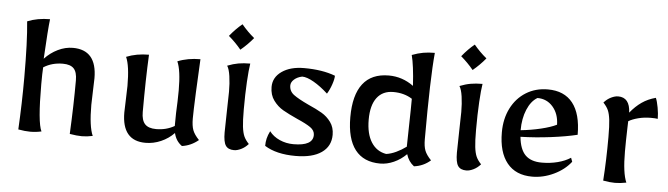

<svg xmlns="http://www.w3.org/2000/svg" viewBox="-42 -762 3247 933"><g transform="rotate(5 1581.0 -296.0)"><path d="M67 0Q74 -128 74 -255Q74 -429 64 -527Q113 -547 174 -547Q168 -500 160 -353Q188 -383 224 -400.5Q260 -418 297 -418Q414 -418 414 -280L412 -217L410 -150Q410 -45 430 0Q402 6 377 6Q353 6 318 0Q325 -142 325 -262Q325 -302 308.5 -319.5Q292 -337 255 -337Q202 -337 161 -311Q159 -282 159 -229Q159 -42 180 0Q153 6 125 6Q100 6 67 0Z M573 -127 575 -190 577 -257Q577 -355 558 -397Q607 -417 668 -417Q662 -295 662 -137Q662 -97 679 -78.5Q696 -60 734 -60Q783 -60 823 -83Q823 -150 826 -202L827 -257Q827 -355 808 -397Q857 -417 919 -417Q915 -348 911 -253.5Q907 -159 907 -127Q907 -91 915 -70Q923 -49 946 -25Q910 5 866 11Q836 -10 827 -49Q800 -21 763.5 -5Q727 11 688 11Q573 11 573 -127Z M1067 -73Q1067 -110 1069 -178Q1071 -242 1071 -272Q1071 -313 1066 -347.5Q1061 -382 1051 -397Q1079 -408 1104.5 -412.5Q1130 -417 1162 -417Q1157 -388 1153.5 -327.5Q1150 -267 1150 -192Q1150 -137 1153.5 -108Q1157 -79 1164.5 -62Q1172 -45 1189 -27Q1173 -9 1154 0Q1135 9 1120 9Q1091 9 1079 -9Q1067 -27 1067 -73ZM1047 -542Q1077 -579 1108 -604Q1136 -570 1170 -542Q1142 -508 1108 -480Q1081 -513 1047 -542Z M1269 -25Q1269 -44 1273 -61Q1277 -78 1287 -98Q1306 -73 1337.5 -59Q1369 -45 1405 -45Q1500 -45 1500 -98Q1500 -120 1478.5 -135Q1457 -150 1413 -169Q1369 -189 1342 -204.5Q1315 -220 1295 -247Q1275 -274 1275 -313Q1275 -360 1316.5 -389Q1358 -418 1425 -418Q1514 -418 1577 -394Q1577 -378 1568 -351.5Q1559 -325 1546 -304Q1510 -337 1476 -356.5Q1442 -376 1419 -376Q1395 -371 1380 -357.5Q1365 -344 1365 -328Q1365 -300 1388 -283Q1411 -266 1460 -243Q1501 -225 1527.5 -209.5Q1554 -194 1572.5 -168.5Q1591 -143 1591 -107Q1591 -51 1546.5 -20Q1502 11 1420 11Q1326 11 1269 -25Z M1669 -200Q1669 -308 1711.5 -363Q1754 -418 1838 -418Q1904 -418 1959 -378Q1953 -478 1940 -527Q1969 -538 1994.5 -542.5Q2020 -547 2051 -547Q2039 -422 2039 -125Q2039 -90 2047 -69.5Q2055 -49 2078 -25Q2044 5 1998 11Q1971 -9 1960 -45Q1933 -18 1899.5 -3Q1866 12 1833 12Q1752 12 1710.5 -41.5Q1669 -95 1669 -200ZM1955 -81Q1955 -112 1957 -186Q1959 -268 1959 -315Q1920 -340 1867 -340Q1815 -340 1787 -303Q1759 -266 1759 -196Q1759 -127 1785 -86Q1811 -45 1858 -37Q1881 -40 1906.5 -52Q1932 -64 1955 -81Z M2200 -73Q2200 -110 2202 -178Q2204 -242 2204 -272Q2204 -313 2199 -347.5Q2194 -382 2184 -397Q2212 -408 2237.5 -412.5Q2263 -417 2295 -417Q2290 -388 2286.5 -327.5Q2283 -267 2283 -192Q2283 -137 2286.5 -108Q2290 -79 2297.5 -62Q2305 -45 2322 -27Q2306 -9 2287 0Q2268 9 2253 9Q2224 9 2212 -9Q2200 -27 2200 -73ZM2180 -542Q2210 -579 2241 -604Q2269 -570 2303 -542Q2275 -508 2241 -480Q2214 -513 2180 -542Z M2409 -191Q2409 -257 2435 -308.5Q2461 -360 2507.5 -389Q2554 -418 2614 -418Q2694 -418 2735.5 -365.5Q2777 -313 2777 -211Q2724 -198 2649 -188.5Q2574 -179 2501 -177Q2507 -116 2534.5 -88.5Q2562 -61 2615 -61Q2656 -61 2692.5 -70.5Q2729 -80 2755 -97L2762 -78Q2731 -38 2679.5 -13.5Q2628 11 2574 11Q2494 11 2451.5 -41.5Q2409 -94 2409 -191ZM2673 -251Q2672 -304 2642.5 -338Q2613 -372 2567 -372Q2536 -354 2517.5 -310Q2499 -266 2499 -209Q2549 -214 2597 -225.5Q2645 -237 2673 -251Z M2920 0Q2927 -100 2927 -213Q2927 -268 2923.5 -297Q2920 -326 2912.5 -343Q2905 -360 2888 -378Q2904 -396 2923 -405Q2942 -414 2957 -414Q3014 -414 3017 -340Q3043 -372 3072.5 -392.5Q3102 -413 3140 -423Q3147 -407 3152.5 -377Q3158 -347 3158 -322Q3146 -324 3124 -324Q3092 -324 3063 -316.5Q3034 -309 3016 -298L3015 -267Q3013 -201 3013 -150Q3013 -45 3033 0Q3003 6 2978 6Q2953 6 2920 0Z"/></g></svg>

Font: Mirza
Style: Regular
Weight: 400
Designer: Arabic design by Kourosh Beigpour, Latin design by Eduardo Tunni, engineering by Lasse Fister
Version: Version 1.0010g